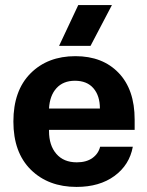

<svg xmlns="http://www.w3.org/2000/svg" viewBox="-20 -733 585 763"><path d="M284.2 9.8Q171.9 9.8 102.5 -58.6Q33.2 -127 33.2 -250Q33.2 -373 101.3 -441.4Q169.4 -509.8 279.8 -509.8Q387.7 -509.8 451.4 -443.4Q515.1 -377 515.1 -257.8V-216.8H174.8V-211.9Q174.8 -155.3 203.9 -121.6Q232.9 -87.9 285.2 -87.9Q323.2 -87.9 347.2 -105Q371.1 -122.1 377.9 -149.9H507.8Q494.6 -77.6 435.1 -33.9Q375.5 9.8 284.2 9.8ZM174.8 -301.8H377Q377 -352.5 351.3 -382.3Q325.7 -412.1 277.8 -412.1Q231.4 -412.1 204.6 -382.8Q177.7 -353.5 174.8 -301.8ZM214.8 -550.8 291 -712.9H424.8L339.8 -550.8Z"/></svg>

Font: TASA Orbiter Deck
Style: Bold
Weight: 700
Designer: Weizhong Zhang
Version: Version 1.000;Glyphs 3.1.2 (3151)